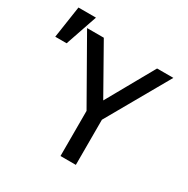

<svg xmlns="http://www.w3.org/2000/svg" viewBox="-286 -929 1059 1083"><g transform="rotate(30 244.0 -388.0)"><path d="M250 0H350V-294L581 -700H475L302 -392L128 -700H19L250 -294ZM33 -776H-81L-112 -568H-38Z"/></g></svg>

Font: CommitMono
Style: 500Regular
Weight: 500
Monospace: yes
Designer: Eigil Nikolajsen
Foundry: Eigil Nikolajsen
Version: Version 1.143